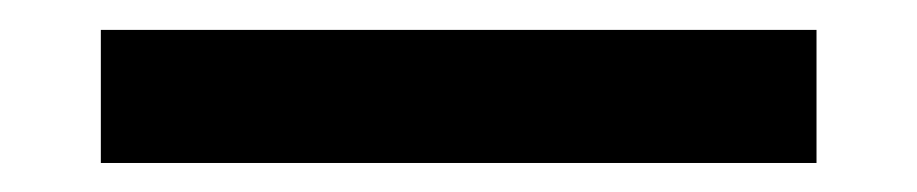

<svg xmlns="http://www.w3.org/2000/svg" viewBox="-20 -412 626 131"><path d="M48.8 -300.8V-391.6H537.1V-300.8Z"/></svg>

Font: Cascadia Code NF
Style: Regular
Weight: 400
Monospace: yes
Designer: Aaron Bell
Foundry: Saja Typeworks
Version: Version 2404.023; ttfautohint (v1.8.4)